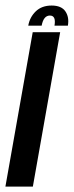

<svg xmlns="http://www.w3.org/2000/svg" viewBox="-45 -690 272 710"><path d="M-25 0 76 -571H177.5L76.5 0ZM146 -669.5Q182 -669.5 196.8 -648Q211.5 -626.5 206 -595H156.5Q163 -632.5 139.5 -632.5Q116 -632.5 109 -595H59.5Q65 -626.5 87.2 -648Q109.5 -669.5 146 -669.5Z"/></svg>

Font: Anybody Condensed Medium
Style: Italic
Weight: 500
Width: 3
Italic angle: -10°
Designer: Tyler Finck
Foundry: Etcetera Type Company
Version: Version 1.010; ttfautohint (v1.8.3) -l 8 -r 50 -G 200 -x 14 